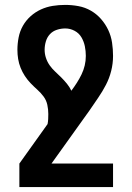

<svg xmlns="http://www.w3.org/2000/svg" viewBox="-20 -548 540 783"><path d="M59 215V119L174 -42Q176 -52 176.5 -62.5Q177 -73 177 -83Q177 -102 173 -120.5Q169 -139 158 -154Q147 -169 132.5 -182Q118 -195 105 -208.5Q92 -222 81.5 -238Q71 -254 64 -271.5Q57 -289 54 -307.5Q51 -326 51 -345Q51 -370 56 -395.5Q61 -421 73.5 -443Q86 -465 105 -482Q124 -499 147 -509.5Q170 -520 195 -524Q220 -528 246 -528Q273 -528 300 -523Q327 -518 350.5 -504.5Q374 -491 392 -470.5Q410 -450 421.5 -425.5Q433 -401 437 -374Q441 -347 441 -320Q441 -289 433.5 -259Q426 -229 412 -202Q398 -175 380.5 -149.5Q363 -124 346 -99L190 119H441V215ZM271 -178Q283 -194 293.5 -210.5Q304 -227 312.5 -244.5Q321 -262 325.5 -281Q330 -300 330 -320Q330 -340 326 -359.5Q322 -379 312 -396Q302 -413 284 -422.5Q266 -432 246 -432Q229 -432 212 -426.5Q195 -421 183.5 -408.5Q172 -396 167 -379Q162 -362 162 -345Q162 -328 167.5 -311.5Q173 -295 183 -281Q193 -267 205.5 -255.5Q218 -244 230 -232Q242 -220 253 -206.5Q264 -193 271 -178Z"/></svg>

Font: Moesevka
Style: Bold
Weight: 700
Monospace: yes
Designer: Belleve Invis
Foundry: Belleve Invis
Version: Version 32.5.0; ttfautohint (v1.8.4)